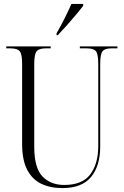

<svg xmlns="http://www.w3.org/2000/svg" viewBox="-20 -951 634 981"><path d="M299 10Q236 10 190 -12.5Q144 -35 118.5 -84.5Q93 -134 93 -215V-626Q93 -675 80.5 -689.5Q68 -704 33 -704H12V-714H239V-704H215Q180 -704 167.5 -689.5Q155 -675 155 -623V-201Q155 -93 197 -49.5Q239 -6 308 -6Q401 -6 441.5 -60.5Q482 -115 482 -204V-625Q482 -675 470 -689.5Q458 -704 423 -704H388V-714H580V-704H550Q516 -704 504 -689.5Q492 -675 492 -623V-203Q492 -103 445 -46.5Q398 10 299 10ZM269 -781Q291 -819 310.5 -858Q330 -897 345 -931H405V-921Q392 -904 369.5 -877Q347 -850 321.5 -821.5Q296 -793 275 -771H269Z"/></svg>

Font: Noto Serif Display Condensed Light
Style: Regular
Weight: 300
Width: 3
Designer: Monotype Design Team
Foundry: Monotype Imaging Inc.
Version: Version 2.009